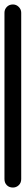

<svg xmlns="http://www.w3.org/2000/svg" viewBox="-20 -840 115 860"><path d="M0 -38H75V-783H0ZM38 -75Q21 -75 10.5 -64Q0 -53 0 -38Q0 -21 10.5 -10.5Q21 0 38 0Q53 0 64 -10.5Q75 -21 75 -38Q75 -53 64 -64Q53 -75 38 -75ZM38 -820Q21 -820 10.5 -809Q0 -798 0 -783Q0 -766 10.5 -755.5Q21 -745 38 -745Q53 -745 64 -755.5Q75 -766 75 -783Q75 -798 64 -809Q53 -820 38 -820Z"/></svg>

Font: Wavefont Medium
Style: Regular
Weight: 500
Version: Version 3.004;gftools[0.9.33]